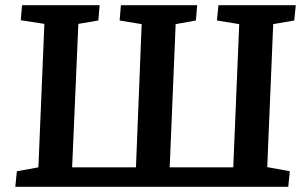

<svg xmlns="http://www.w3.org/2000/svg" viewBox="-20 -720 1174 740"><path d="M39 0 45 -60 128 -75 151 -628 60 -642 65 -700H364L359 -641L282 -628L258 -75H504L526 -627L441 -641L446 -700H740L735 -641L657 -627L634 -75H879L902 -627L816 -641L822 -700H1120L1114 -641L1033 -627L1010 -76L1097 -60L1091 0Z"/></svg>

Font: Literata 12pt SemiBold
Style: Italic
Weight: 600
Italic angle: -2°
Designer: Latin by Veronika Burian and Jose Scaglione. Greek by Irene Vlachou. Cyrillic by Vera Evstafieva
Foundry: TypeTogether
Version: Version 3.002